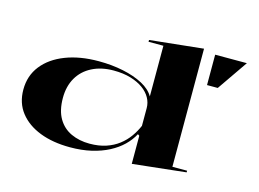

<svg xmlns="http://www.w3.org/2000/svg" viewBox="-100 -926 1513 1123"><g transform="rotate(15 656.0 -365.0)"><path d="M1007 -745V-30H1096V-20L773 15V-155L763 -162Q743 -124 710 -92Q677 -60 631 -36Q585 -12 527 1.5Q469 15 398 15Q294 15 215.5 -15.5Q137 -46 92.5 -103Q48 -160 48 -241Q48 -325 96.5 -386.5Q145 -448 231.5 -481.5Q318 -515 432 -515Q511 -515 580.5 -500.5Q650 -486 700.5 -459Q751 -432 773 -393V-700H683V-711ZM530 -485Q456 -485 400 -456.5Q344 -428 314 -376Q284 -324 284 -254Q284 -178 312.5 -129.5Q341 -81 391 -58Q441 -35 503 -35Q559 -35 602.5 -49.5Q646 -64 679 -89.5Q712 -115 735 -147.5Q758 -180 773 -215V-323Q773 -355 757 -384Q741 -413 710 -435.5Q679 -458 634 -471.5Q589 -485 530 -485ZM1079 -544V-728H1271L1144 -544Z"/></g></svg>

Font: Kalnia Expanded
Style: Regular
Weight: 400
Width: 7
Designer: Frida Medrano
Foundry: Frida Medrano
Version: Version 1.105